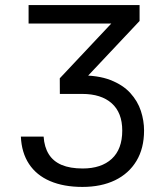

<svg xmlns="http://www.w3.org/2000/svg" viewBox="-20 -727 646 757"><path d="M305 10Q231.3 10 177.5 -13Q123.7 -36 94.3 -80.7Q65 -125.3 62.3 -188.3H152Q154.7 -147.3 172.2 -119.2Q189.7 -91 223 -76.8Q256.3 -62.7 306 -62.7Q379.3 -62.7 420.7 -100.8Q462 -139 462 -212.3Q462 -282.7 420.5 -319.7Q379 -356.7 304 -356.7H216L215.7 -418.3L459.3 -677.3L465.7 -634.3H92.7V-707H530.3V-644.3L294.7 -394L292 -429.7Q366 -430.7 415.3 -411.5Q464.7 -392.3 493.8 -360.2Q523 -328 535.5 -289.5Q548 -251 548 -212.3Q548 -142.3 518 -92.5Q488 -42.7 433.5 -16.3Q379 10 305 10Z"/></svg>

Font: Asta Sans Light
Style: Regular
Weight: 300
Designer: 42dot
Version: Version 1.000